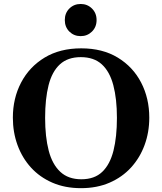

<svg xmlns="http://www.w3.org/2000/svg" viewBox="-20 -957 837 991"><path d="M397.9 14.2Q315.4 14.2 250.2 -14.2Q185.1 -42.5 139.6 -92.5Q94.2 -142.6 70.3 -208.5Q46.4 -274.4 46.4 -349.6Q46.4 -449.7 88.9 -530.8Q131.3 -611.8 210.2 -659.7Q289.1 -707.5 399.4 -707.5Q509.3 -707.5 587.9 -659.7Q666.5 -611.8 708.5 -530.8Q750.5 -449.7 750.5 -349.6Q750.5 -274.4 726.3 -208.5Q702.1 -142.6 656.5 -92.5Q610.8 -42.5 545.7 -14.2Q480.5 14.2 397.9 14.2ZM399.9 -31.7Q467.8 -31.7 507.8 -70.1Q547.9 -108.4 565.7 -179.4Q583.5 -250.5 583.5 -348.6Q583.5 -446.8 564.9 -517.1Q546.4 -587.4 505.6 -624.8Q464.8 -662.1 397 -662.1Q329.6 -662.1 289.1 -624.8Q248.5 -587.4 230.7 -517.1Q212.9 -446.8 212.9 -348.6Q212.9 -250.5 231.4 -179.4Q250 -108.4 291.3 -70.1Q332.5 -31.7 399.9 -31.7ZM396.5 -770.5Q361.8 -770.5 338.1 -793.9Q314.5 -817.4 314.5 -853.5Q314.5 -889.6 338.1 -913.1Q361.8 -936.5 396.5 -936.5Q430.7 -936.5 454.6 -913.1Q478.5 -889.6 478.5 -853.5Q478.5 -817.4 454.6 -793.9Q430.7 -770.5 396.5 -770.5Z"/></svg>

Font: Gelasio SemiBold
Style: Regular
Weight: 600
Designer: Eben Sorkin
Foundry: Eben Sorkin
Version: Version 1.008